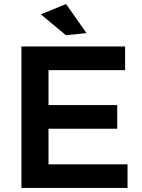

<svg xmlns="http://www.w3.org/2000/svg" viewBox="-20 -930 701 950"><path d="M86 -700H599V-583H220V-410H560V-293H220V-117H611V0H86ZM307 -910 408 -766 306 -756 182 -859Z"/></svg>

Font: Montserrat arm2 Medium
Style: Regular
Weight: 500
Designer: Julieta Ulanovsky
Foundry: Julieta Ulanovsky
Version: Version 6.000